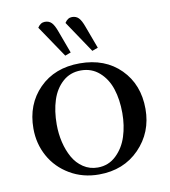

<svg xmlns="http://www.w3.org/2000/svg" viewBox="-75 -708 693 781"><g transform="rotate(-10 271.0 -318.0)"><path d="M41 -223.1Q41 -323.2 104.7 -387.7Q168.5 -452.1 272 -452.1Q376.5 -452.1 440.2 -388.2Q503.9 -324.2 503.9 -223.1Q503.9 -126.5 439 -59.8Q374 6.8 272 6.8Q205.1 6.8 151.9 -24.7Q98.6 -56.2 69.8 -108.4Q41 -160.6 41 -223.1ZM131.8 -624Q144 -643.1 162.1 -643.1Q179.2 -643.1 189.7 -632.3Q200.2 -621.6 210 -594.2L244.1 -502L220.2 -493.2ZM137.2 -223.1Q137.2 -185.1 145.5 -149.9Q153.8 -114.7 169.9 -85.9Q186 -57.1 212.4 -39.6Q238.8 -22 272 -22Q316.4 -22 348.1 -52.2Q379.9 -82.5 394 -127Q408.2 -171.4 408.2 -223.1Q408.2 -278.8 393.8 -323Q379.4 -367.2 347.9 -395Q316.4 -422.9 272 -422.9Q227.5 -422.9 196.5 -395Q165.5 -367.2 151.4 -323Q137.2 -278.8 137.2 -223.1ZM244.1 -624Q256.3 -643.1 273.9 -643.1Q291 -643.1 301.5 -632.3Q312 -621.6 321.8 -594.2L356 -502L332 -493.2Z"/></g></svg>

Font: Dihjauti S
Style: Bold
Weight: 700
Designer: T. Christopher White
Version: Version 3.0.0